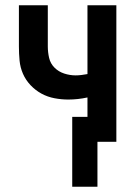

<svg xmlns="http://www.w3.org/2000/svg" viewBox="-20 -540 515 731"><path d="M255 171V-95H313V-169Q295 -165 276.5 -163Q258 -161 240 -161Q214 -161 187.5 -166Q161 -171 138 -183.5Q115 -196 96.5 -215.5Q78 -235 67.5 -259Q57 -283 54.5 -309.5Q52 -336 52 -363V-520H162V-363Q162 -341 167 -319.5Q172 -298 187.5 -282.5Q203 -267 224.5 -260Q246 -253 268 -253Q279 -253 290.5 -254.5Q302 -256 313 -258V-520H423V0H351V171Z"/></svg>

Font: Iosevka QP
Style: Bold
Weight: 700
Designer: Belleve Invis
Foundry: Belleve Invis
Version: Version 20.0.0; ttfautohint (v1.8.4)